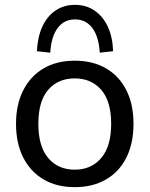

<svg xmlns="http://www.w3.org/2000/svg" viewBox="-20 -762 616 791"><path d="M288 9Q214 9 160 -22.5Q106 -54 76 -112.5Q46 -171 46 -252Q46 -332 76 -390.5Q106 -449 160 -480.5Q214 -512 288 -512Q362 -512 416.5 -480.5Q471 -449 500.5 -390.5Q530 -332 530 -252Q530 -171 500.5 -112.5Q471 -54 416.5 -22.5Q362 9 288 9ZM288 -63Q356 -63 397 -111Q438 -159 438 -252Q438 -345 397 -392Q356 -439 288 -439Q219 -439 178.5 -392Q138 -345 138 -252Q138 -159 178.5 -111Q219 -63 288 -63ZM187 -545 132 -551Q135 -610 154.5 -652.5Q174 -695 208.5 -718.5Q243 -742 289 -742Q335 -742 369.5 -718.5Q404 -695 424 -652.5Q444 -610 446 -551L391 -545Q387 -611 360.5 -646.5Q334 -682 289 -682Q244 -682 217.5 -646.5Q191 -611 187 -545Z"/></svg>

Font: Mulish Medium
Style: Regular
Weight: 500
Designer: Vernon Adams
Foundry: Vernon Adams
Version: Version 3.603; ttfautohint (v1.8.3)